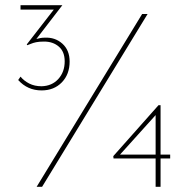

<svg xmlns="http://www.w3.org/2000/svg" viewBox="-20 -719 735 739"><path d="M248 -482Q248 -433 218 -402Q188 -371 140 -371Q86 -371 50 -411L59 -424Q72 -408 92.5 -397.5Q113 -387 140 -387Q180 -388 204.5 -415Q229 -442 229 -483Q229 -520 206.5 -539.5Q184 -559 150 -559Q131 -559 119 -556.5Q107 -554 98 -550Q89 -546 85 -545L83 -548L187 -682H59V-699H220L120 -569Q137 -574 152 -574Q192 -576 220 -551Q248 -526 248 -482ZM142 0H121L527 -665H548ZM635 -109H598V0H579V-109H417L416 -118L590 -314H598V-124H635ZM579 -124V-276L442 -124Z"/></svg>

Font: Josefin Sans Thin
Style: Regular
Weight: 250
Designer: Santiago Orozco
Foundry: Typemade
Version: Version 2.000